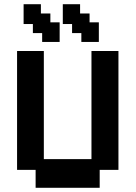

<svg xmlns="http://www.w3.org/2000/svg" viewBox="-20 -880 643 911"><path d="M149 11V-74H61V-638H188V-125H414V-638H542V-74H453V11ZM366 -681V-723H322V-766H278V-860H360V-816H405V-774H449V-681ZM180 -681V-723H136V-766H92V-860H174V-816H219V-774H263V-681Z"/></svg>

Font: Pixelify Sans
Style: Bold
Weight: 700
Designer: Stefie Justprince
Foundry: Typecalism Foundryline
Version: Version 1.000